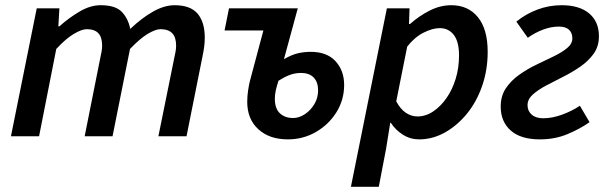

<svg xmlns="http://www.w3.org/2000/svg" viewBox="-20 -523 2330 737"><path d="M22 0 121 -491H208L204 -422H208Q245 -455 286 -479Q327 -503 366 -503Q423 -503 447.5 -477.5Q472 -452 480 -412Q524 -454 567.5 -478.5Q611 -503 650 -503Q711 -503 738.5 -470.5Q766 -438 766 -379Q766 -362 764 -345.5Q762 -329 758 -310L696 0H588L648 -296Q652 -314 654 -325.5Q656 -337 656 -348Q656 -380 641 -395.5Q626 -411 596 -411Q577 -411 547 -393Q517 -375 479 -335L412 0H305L364 -296Q368 -314 370 -325.5Q372 -337 372 -348Q372 -380 357.5 -395.5Q343 -411 313 -411Q294 -411 263.5 -393Q233 -375 196 -335L130 0Z M1085 12Q1014 12 971.5 -27Q929 -66 929 -132Q929 -155 932.5 -177Q936 -199 939 -211L991 -406H842L859 -491H1123L1070 -296Q1100 -313 1123.5 -318.5Q1147 -324 1173 -324Q1235 -324 1268 -288Q1301 -252 1301 -197Q1301 -139 1271 -91.5Q1241 -44 1192 -16Q1143 12 1085 12ZM1105 -70Q1128 -70 1150 -84.5Q1172 -99 1186.5 -123Q1201 -147 1201 -176Q1201 -208 1184 -225.5Q1167 -243 1136 -243Q1116 -243 1097 -237Q1078 -231 1049 -213Q1042 -192 1038.5 -175.5Q1035 -159 1035 -144Q1035 -106 1054.5 -88Q1074 -70 1105 -70Z M1327 194 1465 -491H1552L1550 -431H1554Q1589 -462 1629.5 -482.5Q1670 -503 1712 -503Q1777 -503 1814.5 -457Q1852 -411 1852 -324Q1852 -254 1830.5 -192.5Q1809 -131 1771.5 -85.5Q1734 -40 1687 -14Q1640 12 1589 12Q1555 12 1526.5 -6Q1498 -24 1480 -52H1478L1462 48L1434 194ZM1582 -76Q1614 -76 1642.5 -95Q1671 -114 1693.5 -146Q1716 -178 1729 -220Q1742 -262 1742 -310Q1742 -363 1722 -389Q1702 -415 1668 -415Q1640 -415 1605.5 -397.5Q1571 -380 1543 -344L1501 -134Q1517 -104 1538 -90Q1559 -76 1582 -76Z M2052 12Q1979 12 1940.5 -22Q1902 -56 1902 -114Q1902 -155 1922 -184.5Q1942 -214 1973 -236Q2004 -258 2039.5 -275Q2075 -292 2106 -307Q2137 -322 2157 -338.5Q2177 -355 2177 -376Q2177 -397 2164 -409Q2151 -421 2125 -421Q2096 -421 2065 -409.5Q2034 -398 2006 -378L1962 -440Q1999 -470 2043.5 -486.5Q2088 -503 2136 -503Q2204 -503 2241.5 -471.5Q2279 -440 2279 -384Q2279 -345 2259 -317Q2239 -289 2208 -267.5Q2177 -246 2142 -228.5Q2107 -211 2076 -194.5Q2045 -178 2025 -160Q2005 -142 2005 -119Q2005 -97 2021 -83Q2037 -69 2065 -69Q2099 -69 2136.5 -82.5Q2174 -96 2206 -117L2243 -54Q2206 -28 2158 -8Q2110 12 2052 12Z"/></svg>

Font: Source Sans 3 SemiBold
Style: Italic
Weight: 600
Italic angle: -11°
Designer: Paul D. Hunt
Foundry: Adobe
Version: Version 3.046;hotconv 1.0.118;makeotfexe 2.5.65603